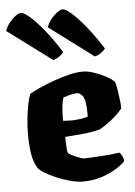

<svg xmlns="http://www.w3.org/2000/svg" viewBox="-79 -833 618 876"><g transform="rotate(-5 230.0 -395.5)"><path d="M266 0Q239 0 206.5 -9Q174 -18 143.5 -31Q113 -44 91.5 -57.5Q70 -71 65 -79Q46 -108 40 -149.5Q34 -191 34 -234Q34 -269 37.5 -305.5Q41 -342 47.5 -373Q54 -404 61 -420Q76 -429 105.5 -442.5Q135 -456 171 -469Q207 -482 243 -491Q279 -500 308 -500Q330 -500 358.5 -490.5Q387 -481 413 -467Q439 -453 451 -440Q456 -423 460 -397Q464 -371 466.5 -348Q469 -325 468 -317Q454 -299 434 -281.5Q414 -264 394.5 -250.5Q375 -237 361 -230Q329 -222 300 -218.5Q271 -215 246.5 -213.5Q222 -212 202 -210Q203 -176 204 -158.5Q205 -141 209 -136Q211 -132 220.5 -127Q230 -122 241.5 -117Q253 -112 263.5 -108.5Q274 -105 279 -105Q294 -105 314 -106Q334 -107 356 -108.5Q378 -110 400.5 -112Q423 -114 443 -117Q448 -112 453.5 -102.5Q459 -93 461 -78Q452 -65 423.5 -46.5Q395 -28 354.5 -14Q314 0 266 0ZM254 -283Q264 -284 273.5 -285Q283 -286 293 -288Q303 -290 313 -294Q313 -305 312.5 -321Q312 -337 310 -354Q308 -371 302 -384Q295 -393 289.5 -397.5Q284 -402 280.5 -403Q277 -404 275 -404Q268 -404 255.5 -402Q243 -400 230.5 -396.5Q218 -393 210 -390Q205 -376 202.5 -356.5Q200 -337 199.5 -318Q199 -299 199 -284Q216 -283 229 -282.5Q242 -282 254 -283ZM179 -564 -24 -715Q-17 -735 -3.5 -752Q10 -769 25 -780Q40 -791 50 -791Q64 -791 91.5 -767Q119 -743 154.5 -699Q190 -655 227 -596Q222 -589 209 -579Q196 -569 179 -564ZM369 -564 167 -715Q173 -735 187 -752Q201 -769 216 -780Q231 -791 241 -791Q255 -791 283 -766Q311 -741 346.5 -697Q382 -653 418 -596Q412 -588 399 -578Q386 -568 369 -564Z"/></g></svg>

Font: Texturina 12pt Black
Style: Regular
Weight: 900
Designer: Guillermo Torres Carreño
Foundry: Omnibus-Type
Version: Version 1.002